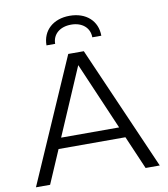

<svg xmlns="http://www.w3.org/2000/svg" viewBox="-96 -989 933 1069"><g transform="rotate(-10 370.0 -454.0)"><path d="M414 -700H326L20 0H100L181 -188H559L640 0H720ZM474 -768H525C525 -852 463 -908 370 -908C277 -908 215 -852 215 -768H264C264 -822 306 -858 370 -858C432 -858 474 -822 474 -768ZM206 -248 370 -629 534 -248Z"/></g></svg>

Font: Gully Light
Style: Regular
Weight: 300
Designer: jaikishan Patel
Foundry: MagicType
Version: Version 1.000;Glyphs 3.2 (3242)